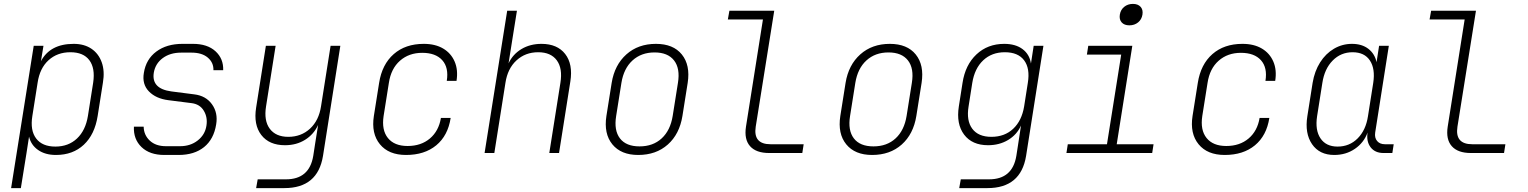

<svg xmlns="http://www.w3.org/2000/svg" viewBox="-20 -785 7840 985"><path d="M37 180 153 -550H203L190 -471Q237 -560 358 -560Q412 -560 449 -535Q486 -510 502 -465Q518 -420 508 -361L481 -190Q466 -95 410 -42.5Q354 10 267 10Q212 10 175.5 -15.5Q139 -41 129 -84L116 0L87 180ZM264 -33Q331 -33 375 -74.5Q419 -116 431 -190L458 -361Q469 -435 438.5 -476Q408 -517 341 -517Q274 -517 229 -476Q184 -435 173 -361L146 -190Q134 -116 165.5 -74.5Q197 -33 264 -33Z M823 10Q748 10 706 -30.5Q664 -71 667 -135H717Q718 -92 748.5 -63.5Q779 -35 831 -35H904Q957 -35 994.5 -64.5Q1032 -94 1039 -140Q1046 -183 1025.5 -217Q1005 -251 962 -256L844 -271Q780 -279 744 -316Q708 -353 718 -411Q729 -481 782 -520.5Q835 -560 916 -560H970Q1044 -560 1085.5 -522Q1127 -484 1125 -425H1075Q1076 -464 1046 -489.5Q1016 -515 963 -515H909Q853 -515 815 -487Q777 -459 769 -412Q756 -330 859 -316L976 -301Q1036 -294 1067.5 -250Q1099 -206 1089 -147Q1077 -71 1027 -30.5Q977 10 896 10Z M1294 180 1302 135H1447Q1567 135 1587 15L1597 -50L1612 -144Q1590 -96 1545.5 -68Q1501 -40 1442 -40Q1361 -40 1320.5 -92.5Q1280 -145 1294 -233L1344 -550H1394L1345 -240Q1333 -166 1364 -124.5Q1395 -83 1459 -83Q1525 -83 1570.5 -125Q1616 -167 1627 -240L1676 -550H1726L1637 15Q1610 180 1439 180Z M2063 10Q1974 10 1929 -45Q1884 -100 1898 -190L1925 -360Q1940 -455 2000 -507.5Q2060 -560 2154 -560Q2213 -560 2253.5 -536Q2294 -512 2312.5 -469Q2331 -426 2322 -370H2272Q2283 -438 2249 -476Q2215 -514 2146 -514Q2078 -514 2032 -473.5Q1986 -433 1975 -360L1948 -190Q1937 -118 1970 -77Q2003 -36 2071 -36Q2140 -36 2185.5 -74.5Q2231 -113 2242 -180H2292Q2278 -89 2218 -39.5Q2158 10 2063 10Z M2466 0 2582 -730H2632L2608 -580L2589 -460Q2611 -507 2655.5 -533.5Q2700 -560 2758 -560Q2839 -560 2879.5 -508Q2920 -456 2906 -367L2848 0H2798L2855 -360Q2867 -434 2836.5 -475.5Q2806 -517 2741 -517Q2675 -517 2629.5 -475Q2584 -433 2573 -360L2516 0Z M3254 10Q3166 10 3121.5 -44.5Q3077 -99 3091 -190L3118 -360Q3133 -452 3193.5 -506Q3254 -560 3345 -560Q3434 -560 3478 -505.5Q3522 -451 3508 -360L3481 -190Q3466 -97 3406 -43.5Q3346 10 3254 10ZM3261 -34Q3330 -34 3374.5 -75Q3419 -116 3431 -190L3458 -360Q3470 -434 3438 -475Q3406 -516 3338 -516Q3270 -516 3225 -475Q3180 -434 3168 -360L3141 -190Q3129 -116 3160.5 -75Q3192 -34 3261 -34Z M3926 0Q3859 0 3828 -35Q3797 -70 3807 -135L3894 -685H3714L3722 -730H3952L3857 -135Q3843 -45 3933 -45H4103L4096 0Z M4454 10Q4366 10 4321.5 -44.5Q4277 -99 4291 -190L4318 -360Q4333 -452 4393.5 -506Q4454 -560 4545 -560Q4634 -560 4678 -505.5Q4722 -451 4708 -360L4681 -190Q4666 -97 4606 -43.5Q4546 10 4454 10ZM4461 -34Q4530 -34 4574.5 -75Q4619 -116 4631 -190L4658 -360Q4670 -434 4638 -475Q4606 -516 4538 -516Q4470 -516 4425 -475Q4380 -434 4368 -360L4341 -190Q4329 -116 4360.5 -75Q4392 -34 4461 -34Z M4901 180 4909 135H5054Q5174 135 5194 15L5201 -30L5218 -141Q5197 -94 5152 -67Q5107 -40 5049 -40Q4967 -40 4926 -94.5Q4885 -149 4899 -239L4918 -360Q4932 -452 4989.5 -506Q5047 -560 5132 -560Q5190 -560 5226 -533Q5262 -506 5269 -459L5283 -550H5333L5244 15Q5217 180 5046 180ZM5066 -83Q5134 -83 5178 -124.5Q5222 -166 5234 -239L5253 -360Q5265 -434 5234 -475.5Q5203 -517 5135 -517Q5068 -517 5024 -475.5Q4980 -434 4968 -360L4949 -239Q4937 -166 4968 -124.5Q4999 -83 5066 -83Z M5451 0 5458 -45H5659L5732 -505H5556L5563 -550H5789L5709 -45H5898L5891 0ZM5774 -655Q5748 -655 5734.5 -670Q5721 -685 5725 -710Q5729 -735 5747.5 -750Q5766 -765 5792 -765Q5818 -765 5831.5 -750Q5845 -735 5841 -710Q5837 -685 5818.5 -670Q5800 -655 5774 -655Z M6263 10Q6174 10 6129 -45Q6084 -100 6098 -190L6125 -360Q6140 -455 6200 -507.5Q6260 -560 6354 -560Q6413 -560 6453.5 -536Q6494 -512 6512.5 -469Q6531 -426 6522 -370H6472Q6483 -438 6449 -476Q6415 -514 6346 -514Q6278 -514 6232 -473.5Q6186 -433 6175 -360L6148 -190Q6137 -118 6170 -77Q6203 -36 6271 -36Q6340 -36 6385.5 -74.5Q6431 -113 6442 -180H6492Q6478 -89 6418 -39.5Q6358 10 6263 10Z M6825 10Q6749 10 6711 -45.5Q6673 -101 6687 -189L6714 -360Q6724 -420 6752.5 -465Q6781 -510 6823.5 -535Q6866 -560 6916 -560Q6967 -560 7000 -534.5Q7033 -509 7042 -466L7055 -550H7105L7035 -105Q7031 -78 7045 -61.5Q7059 -45 7085 -45H7130L7123 0H7078Q7034 0 7011.5 -29.5Q6989 -59 6996 -105Q6977 -53 6931 -21.5Q6885 10 6825 10ZM6842 -33Q6903 -33 6945 -75Q6987 -117 6998 -189L7025 -360Q7036 -432 7008 -474.5Q6980 -517 6919 -517Q6859 -517 6817 -474.5Q6775 -432 6764 -360L6737 -189Q6726 -117 6754.5 -75Q6783 -33 6842 -33Z M7526 0Q7459 0 7428 -35Q7397 -70 7407 -135L7494 -685H7314L7322 -730H7552L7457 -135Q7443 -45 7533 -45H7703L7696 0Z"/></svg>

Font: JetBrains Mono Thin
Style: Italic
Weight: 100
Italic angle: -9°
Monospace: yes
Designer: Philipp Nurullin, Konstantin Bulenkov
Foundry: JetBrains
Version: Version 2.305; ttfautohint (v1.8.4.7-5d5b)